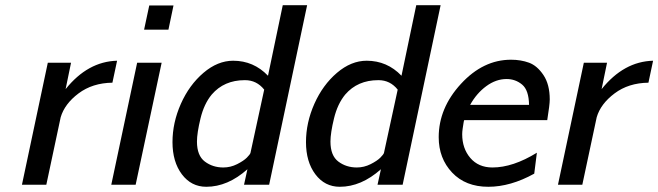

<svg xmlns="http://www.w3.org/2000/svg" viewBox="-20 -715 2547 743"><path d="M64.9 0 165 -472.2H254.9L233.9 -370.1Q319.8 -477.1 433.1 -480L415 -395Q337.9 -394 283.9 -353.5Q230 -313 214.8 -261.2L159.2 0Z M410.6 0 510.7 -472.2H605.5L504.9 0ZM537.6 -600.1 557.6 -693.8H651.4L631.8 -600.1Z M647.5 -165Q647.5 -240.2 679.9 -313.2Q712.4 -386.2 767.3 -433.1Q822.3 -480 882.3 -480Q961.4 -480 1017.1 -421.9L1074.2 -694.8H1168.5L1021.5 0H924.3L937.5 -60.1Q861.3 7.8 778.3 7.8Q720.2 7.8 683.8 -40.5Q647.5 -88.9 647.5 -165ZM742.2 -167Q742.2 -112.8 772.7 -89.8Q803.2 -66.9 844.2 -66.9Q872.1 -66.9 897.7 -79.8Q923.3 -92.8 935.3 -105Q947.3 -117.2 949.2 -123L1002.4 -368.2Q973.1 -404.8 928.2 -404.8Q927.7 -404.8 927.2 -404.8Q847.2 -404.8 799.3 -349.1Q769.5 -313 755.9 -256.6Q742.2 -200.2 742.2 -167Z M1164.1 -165Q1164.1 -240.2 1196.5 -313.2Q1229 -386.2 1283.9 -433.1Q1338.9 -480 1398.9 -480Q1478 -480 1533.7 -421.9L1590.8 -694.8H1685.1L1538.1 0H1440.9L1454.1 -60.1Q1377.9 7.8 1294.9 7.8Q1236.8 7.8 1200.4 -40.5Q1164.1 -88.9 1164.1 -165ZM1258.8 -167Q1258.8 -112.8 1289.3 -89.8Q1319.8 -66.9 1360.8 -66.9Q1388.7 -66.9 1414.3 -79.8Q1439.9 -92.8 1451.9 -105Q1463.9 -117.2 1465.8 -123L1519 -368.2Q1489.7 -404.8 1444.8 -404.8Q1444.3 -404.8 1443.8 -404.8Q1363.8 -404.8 1315.9 -349.1Q1286.1 -313 1272.5 -256.6Q1258.8 -200.2 1258.8 -167Z M1677.7 -184.1Q1677.7 -296.9 1763.7 -390.4Q1849.6 -483.9 1957.5 -483.9Q1995.6 -483.9 2027.1 -472.4Q2058.6 -460.9 2083 -424.6Q2107.4 -388.2 2107.4 -330.1Q2107.4 -310.1 2097.7 -250H1776.4Q1775.4 -249 1773.9 -240Q1772.5 -231 1770.5 -218Q1768.6 -205.1 1768.6 -195.8Q1768.6 -140.6 1800 -103.8Q1831.5 -66.9 1885.7 -66.9Q1964.8 -66.9 2057.6 -124L2047.4 -43Q1955.6 7.8 1869.6 7.8Q1781.7 7.8 1729.7 -47.1Q1677.7 -102.1 1677.7 -184.1ZM1799.3 -309.1H2027.3Q2026.4 -366.2 2000.5 -387.7Q1974.6 -409.2 1940.4 -409.2Q1899.4 -409.2 1861.8 -381.6Q1824.2 -354 1799.3 -309.1Z M2139.2 0 2239.3 -472.2H2329.1L2308.1 -370.1Q2394 -477.1 2507.3 -480L2489.3 -395Q2412.1 -394 2358.2 -353.5Q2304.2 -313 2289.1 -261.2L2233.4 0Z"/></svg>

Font: CMU Bright
Style: SemiBoldOblique
Weight: 600
Italic angle: -12°
Version: Version 0.7.0